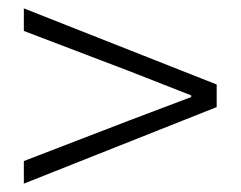

<svg xmlns="http://www.w3.org/2000/svg" viewBox="-20 -597 575 459"><path d="M37 -158V-212L289 -309L437 -365V-369L289 -427L37 -523V-577L498 -395V-341Z"/></svg>

Font: Noto Sans JP Thin Light
Style: Regular
Weight: 300
Version: Version 2.004-H2;hotconv 1.0.118;makeotfexe 2.5.65603